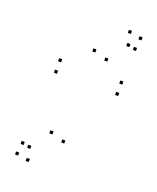

<svg xmlns="http://www.w3.org/2000/svg" viewBox="-174 -854 967 1179"><g transform="rotate(20 310.0 -265.0)"><path d="M314.2 -550.3V-570.3H294.2V-550.3ZM238.5 12.8V-7.2H218.5V12.8ZM141 142.7V122.7H121V142.7ZM94.8 134.3V114.3H74.8V134.3ZM85 206.8V186.8H65V206.8ZM159.7 222V202H139.7V222ZM326 40.5V20.5H306V40.5ZM402.2 -522.8V-542.8H382.2V-522.8ZM499 -652.5V-672.5H479V-652.5ZM545.2 -644.2V-664.2H525.2V-644.2ZM555 -716.7V-736.7H535V-716.7ZM480.3 -731.8V-751.8H460.3V-731.8ZM137.3 -421.5V-441.5H117.3V-421.5ZM137.3 -346.8V-366.8H117.3V-346.8ZM537.2 -346.8V-366.8H517.2V-346.8ZM537.2 -421.5V-441.5H517.2V-421.5Z"/></g></svg>

Font: Monaspace Argon Dots Var
Style: Regular
Weight: 400
Designer: Riley Cran and the Lettermatic Team
Version: Version 1.100 (Monaspace Argon Dots)